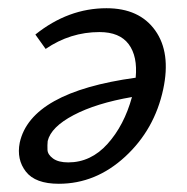

<svg xmlns="http://www.w3.org/2000/svg" viewBox="-20 -441 456 467"><path d="M239 -421Q319 -421 357.5 -367Q396 -313 377 -224Q356 -126 284.5 -60Q213 6 123 6Q66 6 43 -23.5Q20 -53 28 -94Q55 -217 310 -252Q315 -304 293 -333.5Q271 -363 222 -363Q151 -363 91 -322L66 -357Q146 -421 239 -421ZM146 -46Q201 -46 241.5 -91Q282 -136 301 -205Q214 -190 159 -161Q104 -132 96 -98Q95 -88 95.5 -76.5Q96 -65 109 -55.5Q122 -46 146 -46Z"/></svg>

Font: EauTest Medium
Style: Italic
Weight: 500
Italic angle: -12°
Designer: Christian Thalmann (Catharsis Fonts)
Version: Version 0.001;PS 000.001;hotconv 1.0.88;makeotf.lib2.5.64775